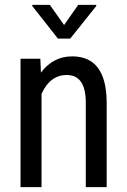

<svg xmlns="http://www.w3.org/2000/svg" viewBox="-20 -770 524 790"><path d="M333 -347.2Q333 -461.4 254.9 -461.4Q186 -461.4 150.9 -383.8V0H64.5V-528.3H146L148.4 -471.2Q198.7 -538.1 276.9 -538.1Q417 -538.1 418.9 -351.1V0H333ZM376 -750V-745.1L269 -611.3H218.3L112.8 -745.1V-750H185.1L243.7 -667L301.8 -750Z"/></svg>

Font: RobotoCondensed-Regular
Style: Regular
Weight: 400
Designer: Google
Version: Version 2.001201; 2014